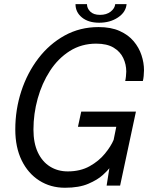

<svg xmlns="http://www.w3.org/2000/svg" viewBox="-20 -874 715 904"><path d="M286 10Q218 10 165 -23.8Q112 -57.5 82 -119Q52 -180.5 52 -264.5Q52 -358 80.2 -444.5Q108.5 -531 160.5 -599Q212.5 -667 284.5 -706.8Q356.5 -746.5 444 -746.5Q502.5 -746.5 543.2 -728.2Q584 -710 609.2 -680Q634.5 -650 646.2 -614.2Q658 -578.5 658 -543.5Q658 -531.5 656.5 -516.2Q655 -501 652.5 -492.5H569.5Q571.5 -500.5 573 -514.5Q574.5 -528.5 574.5 -537Q574.5 -571 560.2 -601Q546 -631 514.8 -649.8Q483.5 -668.5 433 -668.5Q363.5 -668.5 308.5 -633.8Q253.5 -599 215.5 -540.5Q177.5 -482 157.5 -410Q137.5 -338 137.5 -264Q137.5 -200.5 158.2 -156.5Q179 -112.5 215.5 -89.8Q252 -67 299 -67Q358.5 -67 402.2 -91.5Q446 -116 474.2 -150.8Q502.5 -185.5 515 -215.5L527.5 -277H347L362.5 -348.5H620L545.5 0H482L495 -82Q488 -72 463.8 -49.8Q439.5 -27.5 396 -8.8Q352.5 10 286 10ZM335.5 -854.5H389.5Q389.5 -835 405 -819.5Q420.5 -804 451 -804Q481.5 -804 501 -819.2Q520.5 -834.5 522.5 -854.5H576Q572.5 -816.5 535.5 -791.8Q498.5 -767 447 -767Q396 -767 365.8 -791.8Q335.5 -816.5 335.5 -854.5Z"/></svg>

Font: Epilogue
Style: Italic
Weight: 400
Italic angle: -12°
Designer: Tyler Finck
Foundry: Etcetera Type Co
Version: Version 2.112